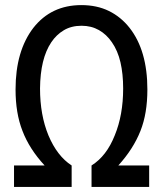

<svg xmlns="http://www.w3.org/2000/svg" viewBox="-20 -733 640 753"><path d="M35 -84H155Q95 -149 68 -220Q41 -289 41 -382Q41 -533 111 -624Q181 -713 299 -713Q360 -713 407 -690Q454 -667 488 -624Q558 -535 558 -382Q558 -288 531 -220Q503 -149 444 -84H565V0H339V-84Q398 -121 430 -202Q463 -282 463 -386Q463 -443 452.5 -488.5Q442 -534 419 -567Q398 -598 368 -615Q338 -632 300 -632Q260 -632 230.5 -614.5Q201 -597 181 -567Q138 -503 137 -386Q137 -282 170 -202Q204 -121 261 -84V0H35Z"/></svg>

Font: PlemolJP35 Console
Style: Regular
Weight: 400
Version: v2.0.3; ttfautohint (v1.8.4.7-5d5b-dirty) -l 6 -r 45 -G 200 